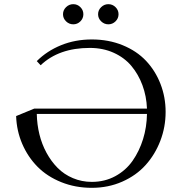

<svg xmlns="http://www.w3.org/2000/svg" viewBox="-20 -902 877 930"><path d="M58.1 -339.8 146 -376H691.9Q689.5 -436.5 669.9 -489.3Q650.4 -542 616.5 -582.5Q582.5 -623 530.5 -646.5Q478.5 -669.9 415 -669.9Q265.1 -669.9 176.8 -585.9L158.2 -606Q207.5 -655.3 275.9 -683.1Q344.2 -710.9 424.8 -710.9Q505.9 -710.9 574 -683.1Q642.1 -655.3 687.3 -607.4Q732.4 -559.6 757.3 -495.6Q782.2 -431.6 782.2 -359.9Q782.2 -286.6 756.6 -220Q731 -153.3 685.5 -102.8Q640.1 -52.2 572.3 -22.2Q504.4 7.8 424.8 7.8Q344.7 7.8 276.4 -19.8Q208 -47.4 161.4 -94.7Q114.7 -142.1 87.6 -205.3Q60.5 -268.6 58.1 -339.8ZM158.2 -350.1Q159.2 -299.3 170.9 -251.5Q182.6 -203.6 205.3 -161.9Q228 -120.1 259.3 -88.6Q290.5 -57.1 333.3 -39.1Q376 -21 424.8 -21Q487.3 -21 538.6 -48.8Q589.8 -76.7 622.3 -123.3Q654.8 -169.9 672.9 -228Q690.9 -286.1 691.9 -350.1ZM300 -798.6Q285.2 -813 285.2 -833Q285.2 -853 300 -867.4Q314.9 -881.8 335 -881.8Q355 -881.8 369.4 -867.4Q383.8 -853 383.8 -833Q383.8 -813 369.4 -798.6Q355 -784.2 335 -784.2Q314.9 -784.2 300 -798.6ZM470 -798.6Q455.1 -813 455.1 -833Q455.1 -853 470 -867.4Q484.9 -881.8 504.9 -881.8Q524.9 -881.8 539.6 -867.4Q554.2 -853 554.2 -833Q554.2 -813 539.6 -798.6Q524.9 -784.2 504.9 -784.2Q484.9 -784.2 470 -798.6Z"/></svg>

Font: Dihjauti S
Style: Bold
Weight: 700
Designer: T. Christopher White
Version: Version 3.0.0